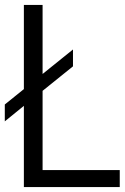

<svg xmlns="http://www.w3.org/2000/svg" viewBox="-20 -760 509 780"><path d="M77 0V-330L-0.5 -267V-335.5L77 -398V-740H153V-459.5L276.5 -559V-490.5L153 -391V-69H466.5V0Z"/></svg>

Font: Encode Sans Condensed Condensed
Style: Regular
Weight: 400
Width: 3
Designer: Multiple Designers
Foundry: Impallari Type
Version: Version 3.000; ttfautohint (v1.8.3) -l 8 -r 50 -G 200 -x 14 